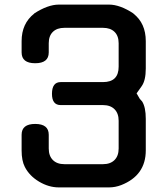

<svg xmlns="http://www.w3.org/2000/svg" viewBox="-20 -814 724 835"><path d="M74 -586V-635Q74 -712 129 -755H128Q188 -794 236 -794H454Q502 -794 561 -755H560Q614 -713 614 -635V-516Q614 -464 596 -439L584 -422Q576 -410 574 -408L588 -384L598 -373Q614 -348 614 -297V-160Q614 -51 507 -9Q481 1 454 1H236Q192 1 150 -24Q108 -49 88 -88Q74 -115 74 -160V-228Q74 -275 133 -275Q192 -275 192 -228V-168Q192 -136 210 -118Q228 -100 260 -100H428Q460 -100 478 -118Q496 -136 496 -168V-289Q496 -321 478 -339Q460 -357 428 -357H244Q206 -357 206 -406Q206 -457 244 -457H428Q496 -457 496 -524V-626Q496 -658 478 -675.5Q460 -693 428 -693H260Q228 -693 210 -675.5Q192 -658 192 -626V-586Q192 -539 133 -539Q74 -539 74 -586Z"/></svg>

Font: Gugi Cyrillic
Style: Regular
Weight: 400
Foundry: TAE System & Typefaces Co.
Version: Version 3.10 September 15, 2020